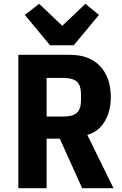

<svg xmlns="http://www.w3.org/2000/svg" viewBox="-20 -985 640 1005"><path d="M224 0H76V-698H346Q448 -698 504 -638.5Q560 -579 560 -476Q560 -402 527.5 -348.5Q495 -295 437 -279L574 0H410L293 -259H224ZM310 -375Q362 -375 383 -395Q404 -415 404 -461V-491Q404 -537 383 -557Q362 -577 310 -577H224V-375ZM242 -748 110 -907 185 -965 306 -850 427 -965 498 -907 366 -748Z"/></svg>

Font: iA Writer Duo V
Style: Regular
Weight: 400
Designer: Mike Abbink, Paul van der Laan, Pieter van Rosmalen, Oliver Reichenstein
Foundry: Information Architects Inc.
Version: Version 2.000